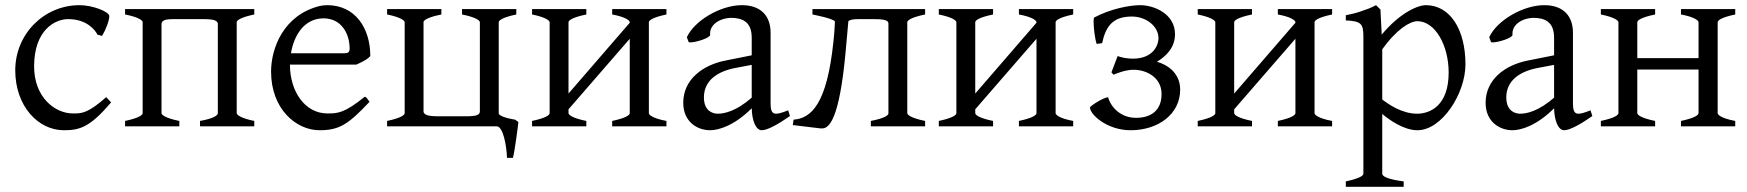

<svg xmlns="http://www.w3.org/2000/svg" viewBox="-20 -489 6761 743"><path d="M288 -469C150 -469 39 -357 39 -217C39 -78 128 15 227 15C288 15 328 4 410 -93L391 -113C322 -52 297 -50 267 -50H262C193 -50 112 -112 112 -232C112 -371 191 -415 244 -415C318 -415 350 -370 357 -355L375 -350C391 -377 403 -410 403 -427C403 -443 340 -469 288 -469Z M896 -51V-403C896 -409 907 -421 964 -433V-454H464V-433C510 -424 531 -412 532 -404V-51C532 -45 521 -33 464 -21V0H674V-21C619 -32 605 -45 605 -51V-398C607 -411 623 -415 649 -415H765C808 -415 820 -410 823 -398V-50C822 -42 805 -30 754 -21V0H964V-21C910 -32 896 -45 896 -51Z M1333 -301C1333 -287 1327 -283 1314 -283H1106C1117 -350 1156 -418 1232 -418C1301 -418 1333 -359 1333 -301ZM1217 15C1294 15 1329 -9 1410 -95L1402 -106C1400 -110 1396 -113 1392 -115C1313 -51 1286 -50 1249 -50H1247C1160 -50 1102 -135 1102 -239H1359C1393 -254 1405 -263 1413 -272C1413 -380 1355 -469 1246 -469C1237 -469 1228 -468 1218 -466C1076 -431 1029 -301 1029 -212C1029 -68 1125 15 1217 15Z M1986 -17 1973 -26C1923 -34 1910 -45 1910 -50V-403C1910 -409 1921 -421 1978 -433V-454H1768V-433C1823 -422 1837 -409 1837 -403V-56C1835 -43 1820 -40 1793 -39H1678C1637 -39 1622 -44 1619 -56V-404C1620 -414 1651 -426 1688 -433V-454H1478V-433C1532 -422 1546 -409 1546 -403V-51C1546 -45 1535 -33 1478 -21V0H1904C1926 3 1940 69 1942 122H1965C1972 95 1985 -3 1986 -17Z M2491 -51V-403C2491 -409 2502 -421 2559 -433V-454H2349V-433C2403 -423 2417 -409 2417 -403V-401L2180 -127V-403C2180 -409 2191 -421 2249 -433V-454H2039V-433C2093 -422 2107 -409 2107 -403V-51C2107 -45 2096 -33 2039 -21V0H2249V-21C2194 -32 2180 -45 2180 -51V-66L2417 -339V-51C2417 -45 2406 -33 2349 -21V0H2559V-21C2505 -31 2491 -45 2491 -51Z M2704 -112C2704 -181 2762 -215 2831 -227L2889 -238V-111C2828 -58 2783 -49 2757 -49C2744 -49 2704 -55 2704 -112ZM3037 -40 3030 -62C3002 -51 2992 -49 2982 -49C2966 -49 2962 -66 2962 -87V-362C2962 -430 2922 -469 2851 -469C2768 -469 2667 -409 2638 -345L2645 -326C2647 -325 2649 -325 2652 -325C2673 -325 2728 -342 2728 -354V-360C2728 -390 2758 -417 2807 -420C2853 -420 2889 -405 2889 -343V-275L2789 -255C2700 -238 2624 -182 2624 -91C2624 -18 2678 15 2728 15C2760 15 2821 -2 2889 -70C2890 -22 2905 15 2928 15C2950 15 2993 -9 3037 -40Z M3491 -51V-403C3491 -409 3502 -421 3560 -433V-454H3124V-433C3128 -432 3203 -418 3211 -406C3210 -378 3208 -351 3205 -326C3180 -89 3121 -31 3051 -26L3048 -5L3156 8H3162C3199 8 3234 -65 3255 -318L3263 -407C3268 -412 3279 -415 3303 -415H3360C3397 -415 3418 -412 3418 -398V-50C3418 -44 3407 -32 3350 -21V0H3560V-21C3505 -32 3491 -45 3491 -51Z M4065 -51V-403C4065 -409 4076 -421 4133 -433V-454H3923V-433C3977 -423 3991 -409 3991 -403V-401L3754 -127V-403C3754 -409 3765 -421 3823 -433V-454H3613V-433C3667 -422 3681 -409 3681 -403V-51C3681 -45 3670 -33 3613 -21V0H3823V-21C3768 -32 3754 -45 3754 -51V-66L3991 -339V-51C3991 -45 3980 -33 3923 -21V0H4133V-21C4079 -31 4065 -45 4065 -51Z M4475 -125C4475 -63 4436 -33 4376 -33C4318 -33 4279 -73 4268 -113C4246 -110 4198 -78 4198 -73C4198 -46 4264 15 4355 15C4463 15 4547 -48 4547 -142C4547 -207 4497 -239 4457 -250C4492 -271 4527 -304 4527 -357C4527 -435 4447 -469 4392 -469C4352 -469 4277 -455 4214 -421C4213 -420 4212 -414 4212 -406C4212 -382 4217 -338 4224 -319L4245 -322C4259 -387 4286 -425 4360 -425C4417 -425 4463 -386 4463 -342C4463 -310 4439 -262 4364 -262C4343 -262 4321 -266 4305 -272L4281 -209L4289 -200L4302 -205C4321 -212 4342 -219 4368 -219C4413 -219 4475 -192 4475 -125Z M5067 -51V-403C5067 -409 5078 -421 5135 -433V-454H4925V-433C4979 -423 4993 -409 4993 -403V-401L4756 -127V-403C4756 -409 4767 -421 4825 -433V-454H4615V-433C4669 -422 4683 -409 4683 -403V-51C4683 -45 4672 -33 4615 -21V0H4825V-21C4770 -32 4756 -45 4756 -51V-66L4993 -339V-51C4993 -45 4982 -33 4925 -21V0H5135V-21C5081 -31 5067 -45 5067 -51Z M5464 -49C5404 -49 5351 -87 5329 -104V-298C5386 -378 5438 -407 5465 -407C5533 -407 5586 -315 5586 -208C5586 -79 5513 -49 5464 -49ZM5498 -469C5464 -469 5394 -436 5327 -355L5322 -452L5305 -469C5296 -464 5286 -460 5277 -456L5249 -446C5230 -439 5209 -434 5188 -430V-410C5247 -407 5256 -398 5256 -347V183C5256 189 5248 200 5188 213V234H5412V213C5359 206 5329 196 5329 183V-48C5355 -26 5412 15 5465 15C5560 15 5651 -127 5651 -240C5651 -377 5590 -469 5498 -469Z M5809 -112C5809 -181 5867 -215 5936 -227L5994 -238V-111C5933 -58 5888 -49 5862 -49C5849 -49 5809 -55 5809 -112ZM6142 -40 6135 -62C6107 -51 6097 -49 6087 -49C6071 -49 6067 -66 6067 -87V-362C6067 -430 6027 -469 5956 -469C5873 -469 5772 -409 5743 -345L5750 -326C5752 -325 5754 -325 5757 -325C5778 -325 5833 -342 5833 -354V-360C5833 -390 5863 -417 5912 -420C5958 -420 5994 -405 5994 -343V-275L5894 -255C5805 -238 5729 -182 5729 -91C5729 -18 5783 15 5833 15C5865 15 5926 -2 5994 -70C5995 -22 6010 15 6033 15C6055 15 6098 -9 6142 -40Z M6627 -51V-403C6627 -409 6638 -421 6695 -433V-454H6485V-433C6539 -423 6553 -409 6553 -403V-264H6316V-403C6316 -409 6327 -421 6385 -433V-454H6175V-433C6229 -422 6243 -409 6243 -403V-51C6243 -45 6232 -33 6175 -21V0H6385V-21C6330 -32 6316 -45 6316 -51V-220H6553V-51C6553 -45 6542 -33 6485 -21V0H6695V-21C6641 -31 6627 -45 6627 -51Z"/></svg>

Font: Temporarium
Style: Regular
Weight: 400
Version: Version 1.1